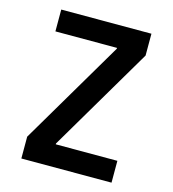

<svg xmlns="http://www.w3.org/2000/svg" viewBox="-109 -820 817 909"><g transform="rotate(15 300.0 -365.0)"><path d="M79 0V-107L381 -619V-623H79V-730H521V-623L219 -111V-107H521V0Z"/></g></svg>

Font: M PLUS Code Latin Expanded SemiBold
Style: Regular
Weight: 600
Width: 7
Designer: Coji Morishita
Foundry: UNDERFOREST DESIGN
Version: Version 1.002; ttfautohint (v1.8.3)